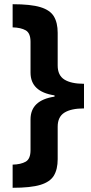

<svg xmlns="http://www.w3.org/2000/svg" viewBox="-20 -734 434 912"><path d="M40 158V48Q79 47 102 34Q125 21 125 -21V-167Q125 -258 239 -275V-281Q125 -298 125 -389V-535Q125 -577 102 -590Q79 -603 40 -604V-714Q126 -714 172 -700Q218 -686 236 -656Q254 -626 254 -578V-423Q254 -376 286 -356Q318 -336 379 -336V-219Q318 -219 286 -199Q254 -179 254 -132V22Q254 70 236 100Q218 130 172 144Q126 158 40 158Z"/></svg>

Font: Noto Sans IKEA
Style: Bold
Weight: 600
Designer: Monotype Design Team
Foundry: Monotype Imaging Inc.
Version: Version 2.001